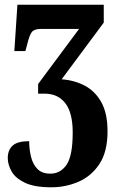

<svg xmlns="http://www.w3.org/2000/svg" viewBox="-20 -556 503 816"><path d="M198 240Q126 240 85.5 220.5Q45 201 29 172Q13 143 13 116Q13 82 33.5 63Q54 44 104 44Q104 79 112 111Q120 143 139.5 162.5Q159 182 194 182Q237 182 263 144Q289 106 289 7Q289 -77 257.5 -117.5Q226 -158 169 -158H142V-199L316 -433H154Q125 -433 115 -419.5Q105 -406 96 -369L88 -339H41L54 -536H421V-460L242 -219Q297 -215 341 -191.5Q385 -168 411 -121Q437 -74 437 2Q437 89 402.5 141Q368 193 313.5 216.5Q259 240 198 240Z"/></svg>

Font: Noto Serif ExtraCondensed ExtraBold
Style: Regular
Weight: 800
Width: 2
Designer: Monotype Design Team
Foundry: Monotype Imaging Inc.
Version: Version 2.013; ttfautohint (v1.8.4.7-5d5b)